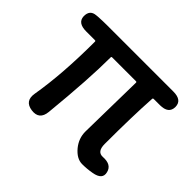

<svg xmlns="http://www.w3.org/2000/svg" viewBox="-128 -735 933 933"><g transform="rotate(45 338.0 -268.5)"><path d="M591 7Q558 13 525 13Q487 13 454 -27Q424 -64 424 -110Q424 -140 425 -170L430 -452Q430 -457 425 -457H261Q256 -457 256 -452Q256 -304 231 -52Q225 9 167 1Q110 -7 120 -66Q148 -230 148 -452Q148 -457 143 -457H83Q24 -457 22 -500Q21 -544 62 -547L72 -548Q103 -550 134 -550H589Q649 -550 649 -504Q649 -457 589 -457H547Q541 -457 541 -451Q533 -324 533 -134Q533 -81 571 -83Q628 -87 638 -45Q649 -3 591 7Z"/></g></svg>

Font: Resource Han Rounded KR Medium
Style: Regular
Weight: 500
Designer: Cyano Hao (round all glyphs); Ryoko NISHIZUKA 西塚涼子 (kana, bopomofo & ideographs); Paul D. Hunt (Latin, Greek & Cyrillic)
Foundry: Cyano Hao
Version: 0.990